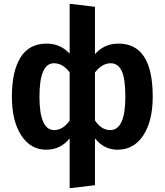

<svg xmlns="http://www.w3.org/2000/svg" viewBox="-20 -777 873 1017"><path d="M564 -88Q644 -88 644 -265Q644 -359 625 -400.5Q606 -442 566 -442Q521 -442 483 -393V-139Q517 -88 564 -88ZM267 -88Q313 -88 349 -138V-394Q312 -442 266 -442Q189 -442 189 -265Q189 -88 267 -88ZM608 -546Q789 -546 789 -265Q789 -136 739 -60Q689 16 603 16Q531 16 483 -44V204L349 220V-44Q301 16 225 16Q142 16 92.5 -60Q43 -136 43 -265Q43 -399 88.5 -472.5Q134 -546 227 -546Q300 -546 349 -493V-757L483 -741V-490Q531 -546 608 -546Z"/></svg>

Font: FiraSans
Style: Regular
Weight: 600
Designer: Carrois Corporate & Edenspiekermann AG
Foundry: Carrois Corporate GbR & Edenspiekermann AG
Version: Version 3.106;PS 003.106;hotconv 1.0.70;makeotf.lib2.5.58329